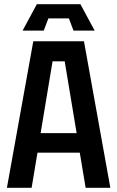

<svg xmlns="http://www.w3.org/2000/svg" viewBox="-20 -897 560 917"><path d="M13 0 139 -700H381L507 0H389L361 -168H159L131 0ZM174 -261H346L289 -604H231ZM189 -751H88L156 -877H364L432 -751H331L309 -809H211Z"/></svg>

Font: Tektur SemiCondensed Medium
Style: Regular
Weight: 500
Width: 4
Designer: Adam Jagosz
Foundry: Adam Jagosz
Version: Version 1.005;gftools[0.9.30]